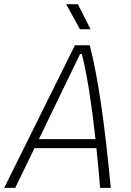

<svg xmlns="http://www.w3.org/2000/svg" viewBox="-32 -914 638 934"><path d="M-11.7 0 332.5 -693.8H404.8Q434.6 -577.1 459.5 -408.4Q484.4 -239.7 506.8 0H455.1Q446.3 -105 437 -193.4H135.7L42 0ZM157.2 -237.3H432.6Q417.5 -372.1 401.4 -473.6Q385.3 -575.2 366.2 -650.9H357.4ZM356.9 -771.5 290 -893.6H346.7L408.7 -771.5Z"/></svg>

Font: Cascadia Mono ExtraLight
Style: Italic
Weight: 200
Italic angle: -10°
Monospace: yes
Designer: Aaron Bell
Foundry: Saja Typeworks
Version: Version 2404.023; ttfautohint (v1.8.4)